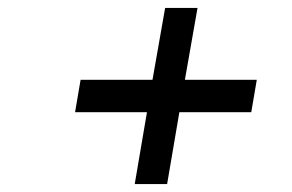

<svg xmlns="http://www.w3.org/2000/svg" viewBox="-20 -533 740 486"><path d="M630 -331H448L480 -513H398L366 -331H184L170 -249H352L321 -67H403L434 -249H616Z"/></svg>

Font: Charger Monospace
Style: Regular
Weight: 400
Designer: Jasper
Foundry: Cannot Into Space Fonts
Version: Version 0.980